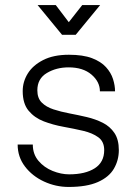

<svg xmlns="http://www.w3.org/2000/svg" viewBox="-20 -729 545 761"><path d="M252 12Q201 12 154.5 -9.5Q108 -31 79 -69Q50 -107 50 -156H110Q110 -118 132.5 -91.5Q155 -65 188.5 -51.5Q222 -38 254 -38Q318 -38 355.5 -62Q393 -86 393 -134Q393 -168 369.5 -185Q346 -202 309.5 -210.5Q273 -219 231.5 -226.5Q190 -234 153.5 -248Q117 -262 93.5 -290Q70 -318 70 -368Q70 -405 90 -437.5Q110 -470 151 -491Q192 -512 253 -512Q309 -512 344.5 -498.5Q380 -485 400 -463Q420 -441 428 -415.5Q436 -390 436 -367H376Q376 -405 342.5 -433.5Q309 -462 252 -462Q203 -462 165.5 -439.5Q128 -417 128 -371Q128 -340 145.5 -322.5Q163 -305 192 -295.5Q221 -286 255.5 -279.5Q290 -273 324 -265Q358 -257 387 -242.5Q416 -228 433.5 -202Q451 -176 451 -134Q451 -94 431.5 -60.5Q412 -27 368 -7.5Q324 12 252 12ZM226 -591 129 -709H201L280 -605L225 -606L306 -709H377L280 -591Z"/></svg>

Font: Inclusive Sans Light
Style: Regular
Weight: 300
Designer: Olivia King
Foundry: Olivia King
Version: Version 2.004